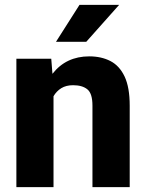

<svg xmlns="http://www.w3.org/2000/svg" viewBox="-20 -770 602 790"><path d="M280.8 -419.4Q252 -419.4 232.2 -407.2Q212.4 -395 200.2 -374V0H47.4V-528.3H190.9L195.8 -466.3Q252 -538.1 347.2 -538.1Q397 -538.1 434.3 -518.8Q471.7 -499.5 492.7 -455.1Q513.7 -410.6 513.7 -335V0H360.4V-335.4Q360.4 -385.3 339.6 -402.3Q318.8 -419.4 280.8 -419.4ZM210.4 -598.1 307.1 -750H470.2L335 -598.1Z"/></svg>

Font: Vazirmatn FD ExtraBold
Style: Regular
Weight: 800
Designer: Saber Rastikerdar
Foundry: Saber Rastikerdar
Version: Version 33.003